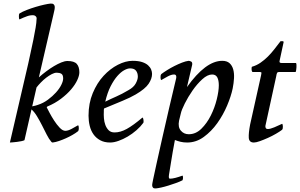

<svg xmlns="http://www.w3.org/2000/svg" viewBox="-20 -780 1668 1067"><path d="M196 -350Q215 -367 237 -383.5Q259 -400 280 -412.5Q301 -425 320.5 -433Q340 -441 355 -441Q392 -441 406.5 -425Q421 -409 421 -378Q421 -360 409.5 -335Q398 -310 375.5 -283.5Q353 -257 319.5 -231.5Q286 -206 243 -188Q240 -186 240 -184Q240 -181 242 -179Q245 -173 255.5 -153Q266 -133 280.5 -110.5Q295 -88 311.5 -70.5Q328 -53 343 -53Q357 -53 376.5 -63Q396 -73 414 -84Q418 -80 418 -68Q418 -60 417 -57Q416 -54 414 -51Q400 -40 382.5 -30Q365 -20 346 -11.5Q327 -3 308 3.5Q289 10 273 12Q269 12 266 9Q252 -7 239.5 -32Q227 -57 213.5 -83.5Q200 -110 185.5 -134Q171 -158 155 -172L116 -1Q111 2 99 4.5Q87 7 74.5 8.5Q62 10 50.5 11Q39 12 35 12L137 -427Q142 -451 150 -487Q158 -523 165.5 -559.5Q173 -596 178 -626.5Q183 -657 183 -671Q185 -682 180 -688Q175 -694 168 -695Q151 -697 131 -690Q111 -683 88 -672Q85 -675 85 -688Q85 -696 85.5 -699Q86 -702 88 -705Q104 -715 128.5 -724.5Q153 -734 178 -741.5Q203 -749 225.5 -754Q248 -759 260 -760Q272 -761 277.5 -756.5Q283 -752 284 -744.5Q285 -737 283 -726.5Q281 -716 278 -704ZM295 -376Q283 -376 267.5 -368Q252 -360 236.5 -348Q221 -336 207 -321.5Q193 -307 183 -294L159 -189Q170 -191 177 -193Q184 -195 190 -197Q221 -207 246.5 -226Q272 -245 291 -266Q310 -287 320.5 -308Q331 -329 331 -344Q331 -364 321 -370Q311 -376 295 -376Z M558 -177Q557 -172 557 -168Q557 -164 557 -160Q556 -143 557.5 -123Q559 -103 565.5 -85.5Q572 -68 584 -56Q596 -44 617 -44Q649 -44 684.5 -63.5Q720 -83 772 -127Q775 -125 776.5 -118.5Q778 -112 778 -107Q778 -104 777.5 -102Q777 -100 777 -98Q761 -76 738 -56Q715 -36 689.5 -21Q664 -6 638.5 3Q613 12 592 12Q560 12 537 -0.5Q514 -13 499.5 -33.5Q485 -54 478.5 -81Q472 -108 472 -137Q472 -206 495.5 -262.5Q519 -319 555.5 -358.5Q592 -398 635 -420Q678 -442 717 -442Q749 -442 770 -435Q791 -428 803 -417Q815 -406 820 -393.5Q825 -381 825 -369Q825 -343 806 -314.5Q787 -286 734 -255Q705 -238 661.5 -220Q618 -202 558 -177ZM565 -215Q595 -230 626 -243.5Q657 -257 694 -279Q723 -295 734.5 -316.5Q746 -338 746 -354Q746 -374 736 -387Q726 -400 703 -400Q689 -400 670.5 -390Q652 -380 632.5 -358Q613 -336 595 -301Q577 -266 565 -215Z M831 217Q837 189 850.5 127Q864 65 882 -14Q900 -93 920 -180Q940 -267 959 -345Q961 -353 958.5 -359.5Q956 -366 947 -366Q933 -366 913.5 -356Q894 -346 876 -335Q872 -339 872 -351Q872 -359 873 -362Q874 -365 876 -368Q889 -378 909 -390.5Q929 -403 950 -413.5Q971 -424 991.5 -432Q1012 -440 1028 -442Q1034 -442 1042 -438Q1050 -434 1048 -420L1019 -296Q1123 -442 1215 -442Q1241 -442 1255.5 -429Q1270 -416 1276 -394.5Q1282 -373 1280.5 -345.5Q1279 -318 1273 -288Q1264 -245 1242 -193Q1220 -141 1187.5 -95.5Q1155 -50 1112.5 -19Q1070 12 1020 12Q1000 12 983.5 8Q967 4 952 -2Q938 72 930.5 121Q923 170 919 192Q916 213 924 213Q937 213 954.5 208.5Q972 204 994 196Q996 197 996.5 201Q997 205 997 209Q997 216 994 222Q978 230 957 237.5Q936 245 915 251.5Q894 258 876 262Q858 266 847 267Q836 268 831.5 264Q827 260 826 253.5Q825 247 827 237.5Q829 228 831 217ZM1159 -366Q1133 -366 1104 -339.5Q1075 -313 1050 -277Q1025 -241 1007 -205Q989 -169 985 -150L975 -109Q968 -74 985 -54Q1002 -34 1029 -34Q1068 -34 1099 -64.5Q1130 -95 1151.5 -138Q1173 -181 1184.5 -227.5Q1196 -274 1196 -306Q1196 -334 1187.5 -350Q1179 -366 1159 -366Z M1455 -81Q1454 -74 1457 -68.5Q1460 -63 1468 -63Q1482 -63 1504.5 -72.5Q1527 -82 1548 -92Q1552 -88 1552 -76Q1552 -68 1551 -65Q1550 -62 1548 -59Q1535 -49 1513.5 -36.5Q1492 -24 1468.5 -13.5Q1445 -3 1424 4.5Q1403 12 1391 12Q1364 12 1362.5 -14.5Q1361 -41 1370 -88L1431 -362Q1433 -370 1433 -375Q1433 -380 1423 -380H1383Q1378 -385 1378 -396Q1378 -407 1380 -409Q1405 -416 1427 -431Q1449 -446 1468.5 -465.5Q1488 -485 1505.5 -507.5Q1523 -530 1539 -551H1550Q1557 -551 1556 -545L1534 -443Q1530 -430 1544 -430H1625Q1627 -427 1627.5 -420.5Q1628 -414 1627.5 -406.5Q1627 -399 1626 -391.5Q1625 -384 1623 -380H1531Q1523 -380 1520 -375Q1517 -370 1515 -356Z"/></svg>

Font: Lusitana
Style: Italic
Weight: 400
Italic angle: -12°
Designer: Ana Paula Megda
Foundry: Ana Paula Megda
Version: Version 1.000; ttfautohint (v1.1) -l 8 -r 50 -G 200 -x 14 -D